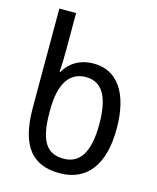

<svg xmlns="http://www.w3.org/2000/svg" viewBox="-115 -840 760 930"><g transform="rotate(15 265.0 -375.0)"><path d="M273 10C409 10 485 -88 485 -269C485 -451 413 -546 297 -546C226 -546 177 -512 150 -465H146C149 -498 150 -536 150 -576V-760H66V-264C66 -63 142 10 273 10ZM274 -63C196 -63 150 -107 150 -262V-273C150 -410 197 -473 277 -473C358 -473 398 -408 398 -268C398 -127 354 -63 274 -63Z"/></g></svg>

Font: Noto Sans Mono Condensed
Style: Regular
Weight: 400
Width: 3
Designer: Monotype Design Team
Foundry: Monotype Imaging Inc.
Version: Version 2.014